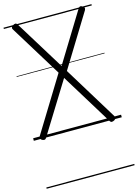

<svg xmlns="http://www.w3.org/2000/svg" viewBox="-177 -984 1041 1451"><g transform="rotate(-15 344.0 -258.5)"><path d="M627 8Q616 14 607 14Q598 14 592 4L344 -400L94 4Q88 13 80 13.5Q72 14 60 8Q53 2 50 -2.5Q47 -7 48 -12Q49 -17 52 -22L314 -449L65 -854Q59 -863 61.5 -870Q64 -877 75 -885Q87 -892 95 -891.5Q103 -891 110 -880L349 -492L587 -880Q594 -890 601 -891Q608 -892 619 -885Q627 -880 630 -875Q633 -870 632.5 -865Q632 -860 629 -854L378 -445L637 -22Q642 -14 640 -6.5Q638 1 627 8ZM0 365H688V375H0ZM0 -20H688V0H0ZM0 -505H688V-500H0ZM0 -885H688V-875H0Z"/></g></svg>

Font: Playwrite GB S Guides
Style: Regular
Weight: 400
Designer: Veronika Burian, José Scaglione
Foundry: TypeTogether
Version: Version 1.003